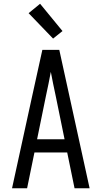

<svg xmlns="http://www.w3.org/2000/svg" viewBox="-20 -1000 540 1020"><path d="M44 0 151 -490 205 -735H295L456 0H376L337 -190H163L124 0ZM177 -260H323L276 -490Q269 -522 262.5 -554Q256 -586 250 -618Q244 -586 237.5 -554Q231 -522 224 -490ZM262 -795 132 -930 193 -980 312 -835Z"/></svg>

Font: Iosevka MaddieWtf
Style: Regular
Weight: 400
Monospace: yes
Designer: Belleve Invis
Foundry: Belleve Invis
Version: Version 31.3.0; ttfautohint (v1.8.3)